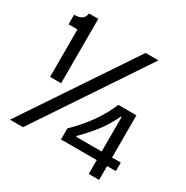

<svg xmlns="http://www.w3.org/2000/svg" viewBox="-167 -830 976 1009"><g transform="rotate(30 321.0 -325.5)"><path d="M76 -300V-588H22V-646Q51 -646 67 -656Q83 -666 87 -691H143V-300ZM6 0 448 -660H526L85 0ZM290 -44V-111Q348 -167 392 -229Q436 -291 460 -352H570V-96H623V-44H570V40H507V-44ZM352 -96H507V-306H503Q473 -242 433 -191.5Q393 -141 352 -101Z"/></g></svg>

Font: Bricolage Grotesque 48pt Light
Style: Regular
Weight: 300
Designer: Mathieu Triay
Foundry: Atelier Triay
Version: Version 1.000; ttfautohint (v1.8.4.7-5d5b);gftools[0.9.32]